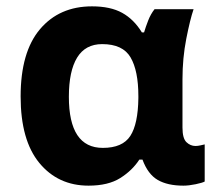

<svg xmlns="http://www.w3.org/2000/svg" viewBox="-20 -575 687 605"><path d="M259 10Q163 10 104 -61.5Q45 -133 45 -271Q45 -411 106 -483Q167 -555 270 -555Q328 -555 365 -534.5Q402 -514 427 -473H434Q439 -490 447 -510.5Q455 -531 467 -546H590Q579 -514 567 -453Q555 -392 555 -325V-173Q555 -139 567.5 -127Q580 -115 596 -115Q603 -115 612 -117Q621 -119 625 -120V-3Q618 1 596.5 5.5Q575 10 558 10Q508 10 477 -8Q446 -26 429 -72H419Q397 -38 359 -14Q321 10 259 10ZM304 -109Q366 -109 390.5 -146.5Q415 -184 416 -266V-272Q416 -352 391.5 -394Q367 -436 302 -436Q249 -436 223 -393.5Q197 -351 197 -270Q197 -109 304 -109Z"/></svg>

Font: Noto IKEA Latin
Style: Bold
Weight: 700
Designer: Monotype Design Team
Foundry: Monotype Imaging Inc.
Version: Version 1.0